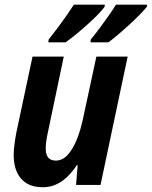

<svg xmlns="http://www.w3.org/2000/svg" viewBox="-20 -786 645 816"><path d="M161.6 9.8Q120.6 9.8 93.3 -6.8Q65.9 -23.4 52 -54.2Q38.1 -85 38.1 -127Q38.1 -145 41.3 -170.7Q44.4 -196.3 49.3 -221.7L118.2 -545.4H251L183.6 -224.1Q179.2 -204.6 176.8 -186.8Q174.3 -168.9 174.3 -154.8Q174.3 -129.4 184.8 -116.5Q195.3 -103.5 217.3 -103.5Q245.6 -103.5 267.8 -127.9Q290 -152.3 306.9 -194.3Q323.7 -236.3 334.5 -289.6L389.6 -545.4H522.5L407.2 0H303.2L310.1 -83.5H306.2Q287.6 -55.7 265.9 -34.7Q244.1 -13.7 218.3 -2Q192.4 9.8 161.6 9.8ZM364.7 -606 365.7 -617.7Q386.7 -643.6 406.5 -670.4Q426.3 -697.3 443.6 -721.9Q460.9 -746.6 472.7 -766.1H605L604.5 -757.8Q593.8 -744.1 574.2 -724.1Q554.7 -704.1 530.8 -682.1Q506.8 -660.2 483.2 -640.1Q459.5 -620.1 440.9 -606ZM185.5 -606 186.5 -617.7Q207.5 -644 227.5 -670.9Q247.6 -697.8 264.6 -722.4Q281.7 -747.1 293.9 -766.1H425.3L424.8 -757.8Q415 -743.7 395.8 -723.9Q376.5 -704.1 352.3 -682.4Q328.1 -660.6 303.7 -640.6Q279.3 -620.6 258.8 -606Z"/></svg>

Font: Open Sans SemiCondensed
Style: Bold Italic
Weight: 700
Width: 4
Italic angle: -12°
Designer: Monotype Design Team
Foundry: Monotype Imaging Inc.
Version: Version 3.003